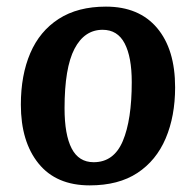

<svg xmlns="http://www.w3.org/2000/svg" viewBox="-20 -545 592 580"><path d="M251 15Q150 15 96.5 -51Q43 -117 43 -229Q43 -318 71.5 -384.5Q100 -451 157.5 -488Q215 -525 300 -525Q400 -525 454.5 -460.5Q509 -396 509 -281Q509 -194 480.5 -127Q452 -60 395 -22.5Q338 15 251 15ZM263 -55Q324 -55 351 -119Q378 -183 378 -297Q378 -373 356.5 -414Q335 -455 290 -455Q235 -455 205 -397.5Q175 -340 175 -218Q175 -138 196.5 -96.5Q218 -55 263 -55Z"/></svg>

Font: Literata 12pt SemiBold
Style: Italic
Weight: 600
Italic angle: -2°
Designer: Latin by Veronika Burian and Jose Scaglione. Greek by Irene Vlachou. Cyrillic by Vera Evstafieva
Foundry: TypeTogether
Version: Version 3.002